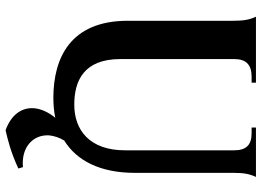

<svg xmlns="http://www.w3.org/2000/svg" viewBox="-148 -614 962 707"><g transform="rotate(90 333.5 -261.0)"><path d="M338 24C365 24 390 22 414 17C393 43 381 70 379 96C376 140 402 179 460 200C494 192 538 182 601 153L596 136C520 143 475 96 479 39C481 21 487 2 498 -16C572 -62 617 -148 617 -276V-638C617 -678 621 -698 632 -722H450V-706H472C514 -706 534 -686 534 -642V-240C534 -109 459 -53 366 -53C278 -53 198 -88 198 -223V-642C198 -686 219 -706 263 -706H285V-722H42C53 -698 57 -678 57 -638V-250C57 -36 197 23 338 24Z"/></g></svg>

Font: Sinistre
Style: Bold
Weight: 700
Designer: Jules Durand
Foundry: Collletttivo
Version: Version 69.420;Glyphs 3.2 (3217)